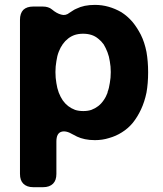

<svg xmlns="http://www.w3.org/2000/svg" viewBox="-20 -570 673 793"><path d="M561.5 -426.8Q561.5 -426.8 561.5 -426.8Q577.1 -395.5 585 -355.5Q591.8 -316.4 591.8 -271.5Q591.8 -225.6 585 -187.5Q577.1 -149.4 562.5 -118.2Q547.9 -86.9 528.3 -62.5Q508.8 -39.1 483.4 -23.4Q459 -7.8 430.7 0Q403.3 8.8 372.1 8.8Q349.6 8.8 331.1 4.9Q312.5 1 297.9 -5.9Q293 -8.8 289.1 -10.7Q285.2 -12.7 281.2 -14.6Q252 -32.2 232.4 -25.4Q212.9 -18.6 212.9 14.6Q212.9 59.6 212.9 148.4Q212.9 174.8 199.2 188.5Q184.6 203.1 158.2 203.1Q144.5 203.1 117.2 203.1Q90.8 203.1 76.2 188.5Q62.5 174.8 62.5 148.4Q62.5 -64.5 62.5 -488.3Q62.5 -514.6 76.2 -529.3Q90.8 -543 117.2 -543Q129.9 -543 156.2 -543Q168.9 -543 177.7 -540Q187.5 -537.1 194.3 -531.2Q213.9 -514.6 232.4 -509.8Q251 -503.9 267.6 -517.6Q274.4 -521.5 281.2 -526.4Q288.1 -531.2 295.9 -534.2Q311.5 -542 330.1 -545.9Q349.6 -549.8 372.1 -549.8Q401.4 -549.8 428.7 -542Q456.1 -534.2 481.4 -519.5Q505.9 -503.9 526.4 -480.5Q545.9 -457 561.5 -426.8ZM424.8 -188.5Q424.8 -188.5 423.8 -188.5Q430.7 -206.1 433.6 -227.5Q437.5 -248 437.5 -272.5Q437.5 -295.9 433.6 -316.4Q430.7 -336.9 423.8 -354.5Q417 -372.1 408.2 -386.7Q398.4 -400.4 385.7 -410.2Q373 -420.9 357.4 -425.8Q341.8 -430.7 323.2 -430.7Q304.7 -430.7 289.1 -425.8Q274.4 -420.9 261.7 -411.1Q249 -401.4 239.3 -387.7Q229.5 -374 222.7 -356.4Q215.8 -338.9 212.9 -317.4Q209 -295.9 209 -272.5Q209 -248 212.9 -226.6Q215.8 -206.1 222.7 -187.5Q229.5 -169.9 239.3 -155.3Q249 -141.6 261.7 -131.8Q274.4 -122.1 290 -116.2Q304.7 -111.3 324.2 -111.3Q342.8 -111.3 357.4 -116.2Q373 -122.1 385.7 -131.8Q398.4 -141.6 408.2 -156.2Q418 -169.9 424.8 -188.5Z"/></svg>

Font: DeepSea
Style: Bold
Weight: 700
Designer: Stem
Version: Version 3.019;git-0a5106e0b